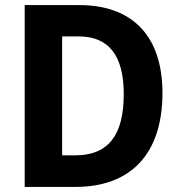

<svg xmlns="http://www.w3.org/2000/svg" viewBox="-20 -734 709 754"><path d="M618 -369C618 -593 499 -714 292 -714H77V0H277C490 0 618 -126 618 -369ZM466 -364C466 -203 405 -124 276 -124H224V-591H289C405 -591 466 -519 466 -364Z"/></svg>

Font: Noto Sans Devanagari SemiCondensed
Style: Bold
Weight: 700
Width: 4
Designer: Jelle Bosma - Monotype Design Team
Foundry: Monotype Imaging Inc.
Version: Version 2.004